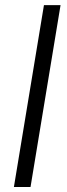

<svg xmlns="http://www.w3.org/2000/svg" viewBox="-20 -748 268 768"><path d="M222.2 -727.5 102.1 0H35.6L155.8 -727.5Z"/></svg>

Font: Inter Tight Light
Style: Italic
Weight: 300
Italic angle: -9.39999°
Designer: Rasmus Andersson
Foundry: rsms
Version: Version 3.004